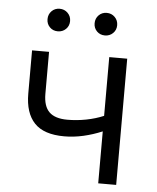

<svg xmlns="http://www.w3.org/2000/svg" viewBox="-51 -744 644 788"><g transform="rotate(5 271.0 -350.0)"><path d="M383 0H457V-520H383V-278Q350 -264 311.5 -256.5Q273 -249 234 -249Q183 -249 159 -272.5Q135 -296 135 -347V-520H65V-342Q65 -262 104 -221Q143 -180 227 -180Q266 -180 305.5 -189Q345 -198 383 -214ZM357.2 -607Q377 -607 390.5 -620.2Q404 -633.4 404 -653.2Q404 -673 390.5 -686.5Q377 -700 357.2 -700Q337.4 -700 324.2 -686.5Q311 -673 311 -653.2Q311 -633.4 324.2 -620.2Q337.4 -607 357.2 -607ZM163.2 -607Q183 -607 196.5 -620.2Q210 -633.4 210 -653.2Q210 -673 196.5 -686.5Q183 -700 163.2 -700Q143.4 -700 130.2 -686.5Q117 -673 117 -653.2Q117 -633.4 130.2 -620.2Q143.4 -607 163.2 -607Z"/></g></svg>

Font: Fixel Variable
Style: Regular
Weight: 100
Width: 3
Designer: AlfaBravo + MacPaw
Foundry: Kyrylo Tkachov, Marchela Mozhyna, Serhii Makarenko, Maria Weinstein, Zakhar Kryvoshyya
Version: Version 1.211